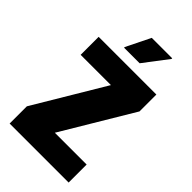

<svg xmlns="http://www.w3.org/2000/svg" viewBox="-266 -978 1063 1063"><g transform="rotate(45 266.0 -446.0)"><path d="M35 0V-135L281 -547H44V-688H496V-556L248 -141H497V0ZM186 -745V-750L256 -892H416V-887L308 -745Z"/></g></svg>

Font: Saira SemiCondensed ExtraBold
Style: Regular
Weight: 800
Width: 4
Designer: Hector Gatti with collaboration of the Omnibus-Type team
Foundry: Omnibus-Type
Version: Version 1.101